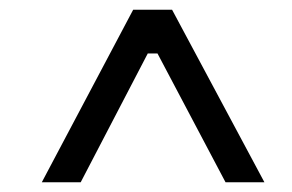

<svg xmlns="http://www.w3.org/2000/svg" viewBox="-20 -721 600 395"><path d="M66 -346H146L284 -611H304L444 -346H524L334 -701H254Z"/></svg>

Font: Fixel Display
Style: Italic
Weight: 400
Italic angle: -10°
Designer: AlfaBravo + MacPaw
Foundry: Kyrylo Tkachov, Marchela Mozhyna, Serhii Makarenko, Maria Weinstein, Zakhar Kryvoshyya
Version: Version 1.210;Glyphs 3.2 (3217)